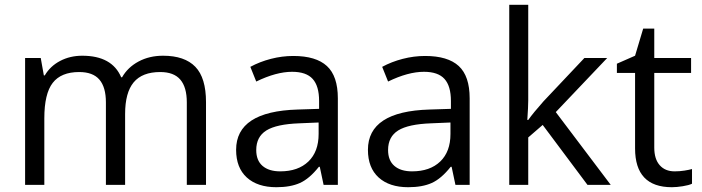

<svg xmlns="http://www.w3.org/2000/svg" viewBox="-20 -780 2960 810"><path d="M768.1 0V-348.1Q768.1 -412.1 740.7 -444.1Q713.4 -476.1 655.8 -476.1Q580.1 -476.1 543.9 -432.6Q507.8 -389.2 507.8 -298.8V0H426.8V-348.1Q426.8 -412.1 399.4 -444.1Q372.1 -476.1 314 -476.1Q237.8 -476.1 202.4 -430.4Q167 -384.8 167 -280.8V0H85.9V-535.2H151.9L165 -461.9H168.9Q191.9 -501 233.6 -522.9Q275.4 -544.9 327.1 -544.9Q452.6 -544.9 491.2 -454.1H495.1Q519 -496.1 564.5 -520.5Q609.9 -544.9 668 -544.9Q758.8 -544.9 804 -498.3Q849.1 -451.7 849.1 -349.1V0Z M1345.2 0 1329.1 -76.2H1325.2Q1285.2 -25.9 1245.4 -8.1Q1205.6 9.8 1146 9.8Q1066.4 9.8 1021.2 -31.2Q976.1 -72.3 976.1 -147.9Q976.1 -310.1 1235.4 -317.9L1326.2 -320.8V-354Q1326.2 -417 1299.1 -447Q1272 -477.1 1212.4 -477.1Q1145.5 -477.1 1061 -436L1036.1 -498Q1075.7 -519.5 1122.8 -531.7Q1169.9 -543.9 1217.3 -543.9Q1313 -543.9 1359.1 -501.5Q1405.3 -459 1405.3 -365.2V0ZM1162.1 -57.1Q1237.8 -57.1 1281 -98.6Q1324.2 -140.1 1324.2 -214.8V-263.2L1243.2 -259.8Q1146.5 -256.3 1103.8 -229.7Q1061 -203.1 1061 -147Q1061 -103 1087.6 -80.1Q1114.3 -57.1 1162.1 -57.1Z M1901.4 0 1885.3 -76.2H1881.3Q1841.3 -25.9 1801.5 -8.1Q1761.7 9.8 1702.1 9.8Q1622.6 9.8 1577.4 -31.2Q1532.2 -72.3 1532.2 -147.9Q1532.2 -310.1 1791.5 -317.9L1882.3 -320.8V-354Q1882.3 -417 1855.2 -447Q1828.1 -477.1 1768.6 -477.1Q1701.7 -477.1 1617.2 -436L1592.3 -498Q1631.8 -519.5 1679 -531.7Q1726.1 -543.9 1773.4 -543.9Q1869.1 -543.9 1915.3 -501.5Q1961.4 -459 1961.4 -365.2V0ZM1718.3 -57.1Q1793.9 -57.1 1837.2 -98.6Q1880.4 -140.1 1880.4 -214.8V-263.2L1799.3 -259.8Q1702.6 -256.3 1659.9 -229.7Q1617.2 -203.1 1617.2 -147Q1617.2 -103 1643.8 -80.1Q1670.4 -57.1 1718.3 -57.1Z M2208.5 -273.9Q2229.5 -303.7 2272.5 -352.1L2445.3 -535.2H2541.5L2324.7 -307.1L2556.6 0H2458.5L2269.5 -252.9L2208.5 -200.2V0H2128.4V-759.8H2208.5V-356.9Q2208.5 -330.1 2204.6 -273.9Z M2826.2 -57.1Q2847.7 -57.1 2867.7 -60.3Q2887.7 -63.5 2899.4 -66.9V-4.9Q2886.2 1.5 2860.6 5.6Q2835 9.8 2814.5 9.8Q2659.2 9.8 2659.2 -153.8V-472.2H2582.5V-511.2L2659.2 -544.9L2693.4 -659.2H2740.2V-535.2H2895.5V-472.2H2740.2V-157.2Q2740.2 -108.9 2763.2 -83Q2786.1 -57.1 2826.2 -57.1Z"/></svg>

Font: f0_58959 
Style: Regular
Weight: 400
Foundry: Ascender Corporation
Version: Version 1.10